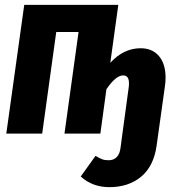

<svg xmlns="http://www.w3.org/2000/svg" viewBox="-20 -551 737 792"><path d="M663 -230Q663 -213 660 -193L626 50Q614 135 562 178Q510 221 431 221Q361 221 313 177L374 92Q391 102 401.5 106Q412 110 428 110Q449 110 461.5 97Q474 84 477 60L485 0L511 -191Q512 -197 512 -208Q512 -240 488 -240Q458 -240 419 -183L394 0H246L304 -419H212L154 0H6L80 -531H468L435 -292Q490 -352 560 -352Q608 -352 635.5 -320Q663 -288 663 -230Z"/></svg>

Font: Fira Sans Extra Condensed
Style: Bold Italic
Weight: 700
Width: 3
Italic angle: -8°
Designer: Carrois Corporate & Edenspiekermann AG
Foundry: Carrois Corporate GbR & Edenspiekermann AG
Version: Version 4.203